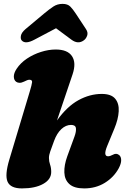

<svg xmlns="http://www.w3.org/2000/svg" viewBox="-20 -982 684 1016"><path d="M608 -91Q582 -43.5 534.2 -14.2Q486.5 15 425.5 15Q372.5 15 347.2 -7.8Q322 -30.5 320.5 -69.2Q319 -108 336 -155L374 -259Q384 -286 381.8 -303.5Q379.5 -321 356 -321Q328.5 -321 304.8 -299Q281 -277 266 -236Q253 -200 246 -180.8Q239 -161.5 239 -146Q239 -128 245 -111Q251 -94 251 -72Q251 -32.5 208.5 -8.8Q166 15 96 15Q36 15 20.2 -20Q4.5 -55 29.5 -138L137 -496Q148.5 -534 149.8 -547Q151 -560 135.5 -560Q129 -560 122.8 -557.2Q116.5 -554.5 107 -550Q93.5 -543.5 83.2 -543.8Q73 -544 66 -549Q53.5 -557.5 53.2 -576.5Q53 -595.5 68 -618Q88.5 -649 122.5 -671.8Q156.5 -694.5 196.8 -707.2Q237 -720 275 -720Q337.5 -720 361 -684.8Q384.5 -649.5 364 -588.5L281.5 -344.5Q334.5 -418.5 395 -451.8Q455.5 -485 518.5 -485Q568 -485 589.2 -460Q610.5 -435 608.2 -393.2Q606 -351.5 585 -301L547 -209Q525 -155 552 -155Q562 -155 577 -163Q596 -174 611 -161Q621 -152.5 621.2 -134.5Q621.5 -116.5 608 -91ZM162 -772Q113.5 -746 94.5 -768.5Q87.5 -777 90.8 -793.5Q94 -810 115 -828L213 -910Q240.5 -933 262 -947.2Q283.5 -961.5 311 -961.5Q338 -961.5 352 -947.2Q366 -933 381 -910L435 -828Q447 -810 441.2 -793.5Q435.5 -777 423.5 -768.5Q393 -746 358 -772L276.5 -832.5Z"/></svg>

Font: Fraunces 9pt SuperSoft Black
Style: Italic
Weight: 900
Italic angle: -16°
Version: Version 1.000;[0bf87f6ff]